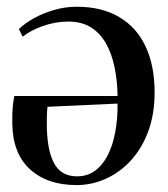

<svg xmlns="http://www.w3.org/2000/svg" viewBox="-20 -540 498 570"><path d="M207.5 9.5Q120.5 9.5 69 -37.5Q17.5 -84.5 16.5 -173.5Q16 -206 18 -224.5Q20 -243 22.5 -255H329Q328.5 -300 320.2 -340Q312 -380 294.8 -410.8Q277.5 -441.5 249.8 -458.8Q222 -476 182.5 -476Q144 -476 106.5 -462.5Q69 -449 47.5 -431L36 -453.5Q53 -470.5 80 -485.5Q107 -500.5 140 -510.2Q173 -520 208 -520Q282.5 -520 334.2 -489.2Q386 -458.5 412.5 -401.5Q439 -344.5 439 -266Q439 -200.5 419.8 -149.2Q400.5 -98 367.5 -62.5Q334.5 -27 293 -8.8Q251.5 9.5 207.5 9.5ZM208.5 -16.5Q239.5 -16.5 262.2 -33.2Q285 -50 300 -79.5Q315 -109 322.2 -148.2Q329.5 -187.5 329 -232.5L121 -223Q119.5 -210 119.2 -197.5Q119 -185 119 -172.5Q119 -97 139.8 -56.8Q160.5 -16.5 208.5 -16.5Z"/></svg>

Font: Merriweather 144pt
Style: Regular
Weight: 400
Version: Version 2.100